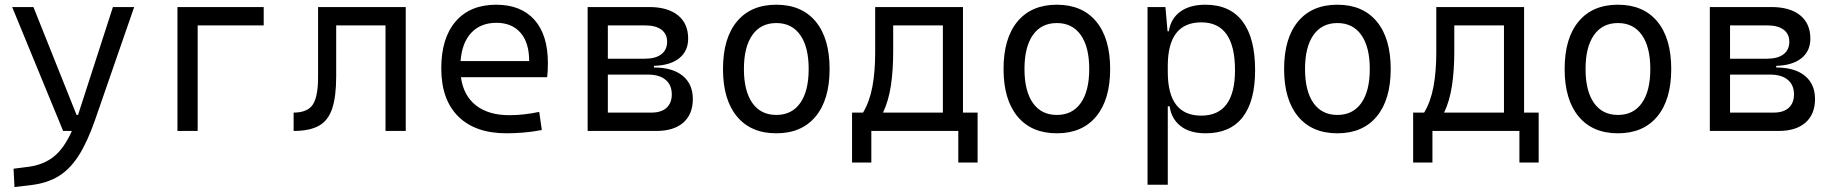

<svg xmlns="http://www.w3.org/2000/svg" viewBox="-20 -547 7657 802"><path d="M40.5 234.4 36.6 157.7 101.6 149.4Q163.1 140.6 205.3 106.7Q247.6 72.8 280.3 0H243.7L30.8 -517.6H119.6L299.8 -66.9H306.2Q306.6 -68.4 307.1 -70.3L451.7 -517.6H540.5L377 -45.9Q344.7 46.9 308.1 103.8Q271.5 160.6 224.4 189.2Q177.2 217.8 113.3 225.6Z M721.2 0V-517.6H1081.5V-440.9H805.7V0Z M1206.5 0V-76.7Q1263.7 -76.7 1286.1 -109.4Q1308.6 -142.1 1308.6 -225.1V-517.6H1674.8V0H1590.3V-440.9H1384.3V-228.5Q1384.3 -143.1 1367.4 -93Q1350.6 -43 1311.8 -21.5Q1272.9 0 1206.5 0Z M2095.7 9.8Q1965.3 9.8 1894.3 -60.5Q1823.2 -130.9 1823.2 -261.7Q1823.2 -387.7 1883.3 -457.5Q1943.4 -527.3 2052.7 -527.3Q2155.8 -527.3 2212.2 -464.4Q2268.6 -401.4 2268.6 -283.2Q2268.6 -250.5 2265.6 -224.6H1905.3Q1916 -147.5 1968.3 -106.7Q2020.5 -65.9 2107.4 -65.9Q2168 -65.9 2232.4 -79.6L2243.2 -3.9Q2203.1 3.9 2165.5 6.8Q2127.9 9.8 2095.7 9.8ZM1903.8 -292H2190.4Q2190.4 -368.7 2154.3 -410.2Q2118.2 -451.7 2053.7 -451.7Q1987.8 -451.7 1948.7 -410.2Q1909.7 -368.7 1903.8 -292Z M2434.6 0V-517.6H2691.4Q2769 -517.6 2811.8 -483.2Q2854.5 -448.7 2854.5 -385.7Q2854.5 -333.5 2817.1 -303.7Q2779.8 -273.9 2711.9 -272V-265.1Q2789.1 -265.1 2831.5 -230.5Q2874 -195.8 2874 -133.3Q2874 -69.8 2834.2 -34.9Q2794.4 0 2721.7 0ZM2519 -76.7H2701.7Q2742.2 -76.7 2764.2 -96.7Q2786.1 -116.7 2786.1 -152.8Q2786.1 -191.9 2760.3 -213.6Q2734.4 -235.4 2686.5 -235.4H2519ZM2519 -301.8H2673.8Q2718.3 -301.8 2742.4 -320.3Q2766.6 -338.9 2766.6 -372.6Q2766.6 -405.3 2742.7 -423.1Q2718.8 -440.9 2675.3 -440.9H2519Z M3222.7 9.8Q3116.7 9.8 3058.3 -60.5Q3000 -130.9 3000 -258.8Q3000 -387.2 3058.3 -457.3Q3116.7 -527.3 3222.7 -527.3Q3328.6 -527.3 3387 -457.3Q3445.3 -387.2 3445.3 -258.8Q3445.3 -130.9 3387 -60.5Q3328.6 9.8 3222.7 9.8ZM3222.7 -66.9Q3287.6 -66.9 3322.8 -116.9Q3357.9 -167 3357.9 -258.8Q3357.9 -350.6 3322.8 -400.6Q3287.6 -450.7 3222.7 -450.7Q3157.7 -450.7 3122.6 -400.6Q3087.4 -350.6 3087.4 -258.8Q3087.4 -167 3122.6 -116.9Q3157.7 -66.9 3222.7 -66.9Z M3539.1 131.8V-76.7H3585Q3611.8 -121.1 3623.8 -183.6Q3635.7 -246.1 3635.7 -329.1V-517.6H4002.4V-76.7H4063.5V131.8H3982.9V0H3619.6V131.8ZM3918.5 -76.7V-440.9H3710.9V-332.5Q3710.9 -252 3701.2 -188.5Q3691.4 -125 3668.5 -76.7Z M4394.5 9.8Q4288.6 9.8 4230.2 -60.5Q4171.9 -130.9 4171.9 -258.8Q4171.9 -387.2 4230.2 -457.3Q4288.6 -527.3 4394.5 -527.3Q4500.5 -527.3 4558.8 -457.3Q4617.2 -387.2 4617.2 -258.8Q4617.2 -130.9 4558.8 -60.5Q4500.5 9.8 4394.5 9.8ZM4394.5 -66.9Q4459.5 -66.9 4494.6 -116.9Q4529.8 -167 4529.8 -258.8Q4529.8 -350.6 4494.6 -400.6Q4459.5 -450.7 4394.5 -450.7Q4329.6 -450.7 4294.4 -400.6Q4259.3 -350.6 4259.3 -258.8Q4259.3 -167 4294.4 -116.9Q4329.6 -66.9 4394.5 -66.9Z M4773.4 224.6V-517.6H4848.1L4856.9 -416.5H4862.3Q4870.6 -469.7 4910.4 -498.5Q4950.2 -527.3 5015.1 -527.3Q5117.2 -527.3 5169.9 -458Q5222.7 -388.7 5222.7 -253.9Q5222.7 -124 5170.4 -57.1Q5118.2 9.8 5016.1 9.8Q4950.2 9.8 4911.6 -20.3Q4873 -50.3 4865.7 -103H4857.9V224.6ZM4857.9 -246.1Q4857.9 -64 4997.6 -64Q5138.7 -64 5138.7 -253.9Q5138.7 -453.6 4998 -453.6Q4857.9 -453.6 4857.9 -271.5Z M5566.4 9.8Q5460.4 9.8 5402.1 -60.5Q5343.8 -130.9 5343.8 -258.8Q5343.8 -387.2 5402.1 -457.3Q5460.4 -527.3 5566.4 -527.3Q5672.4 -527.3 5730.7 -457.3Q5789.1 -387.2 5789.1 -258.8Q5789.1 -130.9 5730.7 -60.5Q5672.4 9.8 5566.4 9.8ZM5566.4 -66.9Q5631.3 -66.9 5666.5 -116.9Q5701.7 -167 5701.7 -258.8Q5701.7 -350.6 5666.5 -400.6Q5631.3 -450.7 5566.4 -450.7Q5501.5 -450.7 5466.3 -400.6Q5431.2 -350.6 5431.2 -258.8Q5431.2 -167 5466.3 -116.9Q5501.5 -66.9 5566.4 -66.9Z M5882.8 131.8V-76.7H5928.7Q5955.6 -121.1 5967.5 -183.6Q5979.5 -246.1 5979.5 -329.1V-517.6H6346.2V-76.7H6407.2V131.8H6326.7V0H5963.4V131.8ZM6262.2 -76.7V-440.9H6054.7V-332.5Q6054.7 -252 6044.9 -188.5Q6035.2 -125 6012.2 -76.7Z M6738.3 9.8Q6632.3 9.8 6574 -60.5Q6515.6 -130.9 6515.6 -258.8Q6515.6 -387.2 6574 -457.3Q6632.3 -527.3 6738.3 -527.3Q6844.2 -527.3 6902.6 -457.3Q6960.9 -387.2 6960.9 -258.8Q6960.9 -130.9 6902.6 -60.5Q6844.2 9.8 6738.3 9.8ZM6738.3 -66.9Q6803.2 -66.9 6838.4 -116.9Q6873.5 -167 6873.5 -258.8Q6873.5 -350.6 6838.4 -400.6Q6803.2 -450.7 6738.3 -450.7Q6673.3 -450.7 6638.2 -400.6Q6603 -350.6 6603 -258.8Q6603 -167 6638.2 -116.9Q6673.3 -66.9 6738.3 -66.9Z M7122.1 0V-517.6H7378.9Q7456.5 -517.6 7499.3 -483.2Q7542 -448.7 7542 -385.7Q7542 -333.5 7504.6 -303.7Q7467.3 -273.9 7399.4 -272V-265.1Q7476.6 -265.1 7519 -230.5Q7561.5 -195.8 7561.5 -133.3Q7561.5 -69.8 7521.7 -34.9Q7481.9 0 7409.2 0ZM7206.5 -76.7H7389.2Q7429.7 -76.7 7451.7 -96.7Q7473.6 -116.7 7473.6 -152.8Q7473.6 -191.9 7447.8 -213.6Q7421.9 -235.4 7374 -235.4H7206.5ZM7206.5 -301.8H7361.3Q7405.8 -301.8 7429.9 -320.3Q7454.1 -338.9 7454.1 -372.6Q7454.1 -405.3 7430.2 -423.1Q7406.2 -440.9 7362.8 -440.9H7206.5Z"/></svg>

Font: CaskaydiaMono NF SemiLight
Style: Regular
Weight: 350
Designer: Aaron Bell
Foundry: Saja Typeworks
Version: Version 2111.001; ttfautohint (v1.8.4);Nerd Fonts 3.1.1